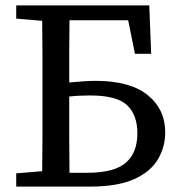

<svg xmlns="http://www.w3.org/2000/svg" viewBox="-20 -690 667 710"><path d="M236 -311Q236 -246 236 -181Q236 -116 237 -51H301Q402 -51 445 -88Q488 -125 488 -197Q488 -265 450 -301Q412 -337 313 -337Q291 -337 272 -336Q253 -335 236 -333ZM40 -621V-670H532L539 -491H479L454 -615H237Q236 -558 236 -500.5Q236 -443 236 -385Q260 -387 284.5 -389Q309 -391 333 -391Q461 -391 526 -338.5Q591 -286 591 -200Q591 -147 564 -101Q537 -55 476 -27.5Q415 0 313 0H40V-49L136 -57Q137 -119 137 -183Q137 -247 137 -311V-359Q137 -423 137 -486.5Q137 -550 136 -613Z"/></svg>

Font: Source Serif 4 SmText
Style: Regular
Weight: 400
Designer: Frank Grießhammer
Foundry: Adobe
Version: Version 4.005;hotconv 1.1.0;makeotfexe 2.6.0